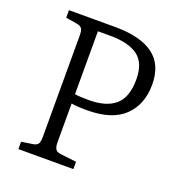

<svg xmlns="http://www.w3.org/2000/svg" viewBox="-128 -805 841 909"><g transform="rotate(20 293.0 -350.0)"><path d="M65 0V-37L123 -46Q141 -49 147.5 -59Q154 -69 154 -97V-606Q154 -631 146.5 -640.5Q139 -650 120 -653L65 -662V-700H298Q425 -700 490.5 -652Q556 -604 556 -503Q556 -403 494.5 -343.5Q433 -284 308 -284Q279 -284 258.5 -285.5Q238 -287 228 -289V-94Q228 -70 235.5 -59Q243 -48 264 -46L342 -37V0ZM298 -332Q387 -332 432 -371.5Q477 -411 477 -500Q477 -584 429.5 -618.5Q382 -653 291 -653H228V-336Q252 -332 298 -332Z"/></g></svg>

Font: Literata 12pt Light
Style: Regular
Weight: 300
Designer: Latin by Veronika Burian and Jose Scaglione. Greek by Irene Vlachou. Cyrillic by Vera Evstafieva.
Foundry: TypeTogether
Version: Version 3.002